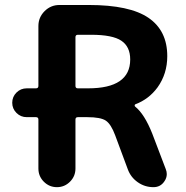

<svg xmlns="http://www.w3.org/2000/svg" viewBox="-20 -775 749 774"><path d="M134.8 -293Q134.8 -302.7 125 -302.7H87.9Q63.5 -302.7 46.4 -319.8Q29.3 -336.9 29.3 -360.8Q29.3 -384.8 46.4 -401.9Q63.5 -418.9 87.9 -418.9H125Q134.8 -418.9 134.8 -428.7V-669.9Q134.8 -705.1 159.7 -730Q184.6 -754.9 219.7 -754.9H337.9Q502.9 -754.9 578.6 -703.1Q654.3 -651.4 654.3 -548.8Q654.3 -477.5 615.2 -422.9Q580.1 -375 525.4 -354.5Q523.4 -353.5 522.9 -350.6Q522.5 -347.7 524.4 -345.7Q562.5 -315.4 593.8 -236.3L648.4 -92.8Q652.3 -83 652.3 -73.2Q652.3 -57.6 642.6 -43.9Q627 -20.5 598.6 -20.5Q563.5 -20.5 535.2 -40.5Q506.8 -60.5 495.1 -92.8L444.3 -229.5Q427.7 -274.4 406.7 -288.6Q385.7 -302.7 332 -302.7H293.9Q284.2 -302.7 284.2 -293V-95.7Q284.2 -64.5 262.2 -42.5Q240.2 -20.5 209.5 -20.5Q178.7 -20.5 156.7 -42.5Q134.8 -64.5 134.8 -95.7ZM347.7 -634.8H293.9Q284.2 -634.8 284.2 -625V-428.7Q284.2 -418.9 293.9 -418.9H335Q504.9 -418.9 504.9 -535.2Q504.9 -586.9 469.2 -610.8Q433.6 -634.8 347.7 -634.8Z"/></svg>

Font: Gen Jyuu GothicX Bold
Style: Bold
Weight: 700
Designer: Ryoko NISHIZUKA (kana &amp; ideographs); Paul D. Hunt (Latin, Greek &amp; Cyrillic); Wenlong ZHANG (bopomofo); Sandoll C
Version: Version 1.058.20140828